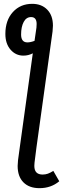

<svg xmlns="http://www.w3.org/2000/svg" viewBox="-20 -769 329 1001"><path d="M289 176Q246 212 186 212Q132 212 102 181.5Q72 151 72 96Q72 88 74 66L83 0L151 -491Q128 -479 102 -479Q62 -479 35 -510Q8 -541 8 -592Q8 -663 47 -706Q86 -749 148 -749Q197 -749 226.5 -718.5Q256 -688 256 -635Q256 -625 254 -605L170 0L160 79Q159 85 159 96Q159 141 202 141Q217 141 229.5 136.5Q242 132 258 122ZM160 -556 170 -625Q171 -632 171 -644Q171 -680 142 -680Q117 -680 103.5 -654.5Q90 -629 90 -589Q90 -548 123 -548Q139 -548 160 -556Z"/></svg>

Font: Fira Sans Compressed
Style: Italic
Weight: 400
Width: 1
Italic angle: -8°
Designer: bBox Type GmbH & Carrois Corporate GbR & Edenspiekermann AG
Foundry: bBox Type GmbH & Carrois Corporate GbR & Edenspiekermann AG
Version: Version 4.301